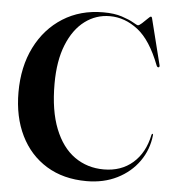

<svg xmlns="http://www.w3.org/2000/svg" viewBox="-52 -761 744 824"><g transform="rotate(5 320.0 -349.0)"><path d="M618 -206Q611.5 -143.5 576 -93.2Q540.5 -43 482.5 -14Q424.5 15 351 15Q251 15 178.2 -29.5Q105.5 -74 66.2 -154Q27 -234 27 -340Q27 -450 69 -534Q111 -618 186.2 -665.5Q261.5 -713 360 -713Q408 -713 440.5 -702.2Q473 -691.5 490.8 -681Q508.5 -670.5 512.5 -670.5Q518 -670.5 529.5 -681Q541 -691.5 551.5 -702Q562 -712.5 564.5 -712.5Q569 -712.5 570.5 -705.5L620 -508Q622 -500 616.5 -498.5Q611 -497.5 607.5 -506Q567 -611.5 510.8 -655.2Q454.5 -699 390 -699Q330 -699 282 -663Q234 -627 206 -557.8Q178 -488.5 178 -389.5Q178 -274 208.8 -196.5Q239.5 -119 294.2 -80.2Q349 -41.5 420 -41.5Q495 -41.5 545.2 -85.2Q595.5 -129 611.5 -207Q613 -212 615.5 -212Q618.5 -212 618 -206Z"/></g></svg>

Font: Fraunces 144pt S000 SemiBold
Style: Regular
Weight: 600
Version: Version 1.000; ttfautohint (v1.8.3)